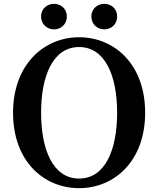

<svg xmlns="http://www.w3.org/2000/svg" viewBox="-20 -955 824 1000"><path d="M261 -802C295 -802 328 -826 328 -869C328 -912 295 -935 261 -935C228 -935 194 -912 194 -869C194 -826 228 -802 261 -802ZM48 -368C48 -113 210 25 392 25C575 25 736 -115 736 -368C736 -622 574 -761 392 -761C210 -761 48 -620 48 -368ZM194 -368C194 -560 256 -710 392 -710C528 -710 590 -560 590 -368C590 -175 528 -25 392 -25C256 -25 194 -175 194 -368ZM456 -869C456 -826 490 -802 523 -802C557 -802 590 -826 590 -869C590 -912 557 -935 523 -935C490 -935 456 -912 456 -869Z"/></svg>

Font: 寒蝉锦书宋Pro Soft
Style: Regular
Weight: 700
Designer: 寒蝉锦书宋{Warren} 思源宋体{Ryoko NISHIZUKA 西塚涼子 (kana & ideographs); Frank Grießhammer (Latin, Greek & Cyrillic); Wenlong ZHANG 
Foundry: Adobe & ChillType
Version: Version 2.000;Glyphs 3.1.1 (3135)